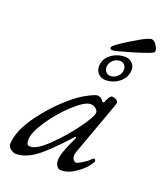

<svg xmlns="http://www.w3.org/2000/svg" viewBox="-143 -863 831 973"><g transform="rotate(20 272.5 -377.0)"><path d="M366 -652Q346 -647 339 -647Q325 -647 325 -655Q325 -660 329 -665Q342 -679 400 -715Q458 -751 484 -762Q498 -768 505 -768Q521 -768 533 -749Q545 -730 545 -718Q545 -712 541 -709Q507 -690 366 -652ZM339 -556Q339 -542 348.5 -531.5Q358 -521 371 -521Q394 -521 410.5 -537Q427 -553 427 -575Q427 -589 417.5 -599.5Q408 -610 395 -610Q372 -610 355.5 -594Q339 -578 339 -556ZM412 -638Q433 -638 448.5 -623.5Q464 -609 464 -588Q464 -547 431.5 -520Q399 -493 356 -493Q333 -493 317.5 -508.5Q302 -524 302 -547Q302 -587 335 -612.5Q368 -638 412 -638ZM300 14Q286 14 277.5 0.5Q269 -13 269 -30Q269 -66 311 -153Q321 -173 313 -171Q311 -171 309 -168Q216 -65 162 -25.5Q108 14 57 14Q44 14 29 2.5Q14 -9 14 -21Q14 -97 90 -197Q166 -297 256 -362Q278 -377 306.5 -391.5Q335 -406 345 -406Q366 -406 378 -387Q384 -377 390 -388Q406 -426 417 -426Q430 -426 440.5 -419.5Q451 -413 451 -406Q451 -400 444 -381L341 -97Q335 -78 341 -63.5Q347 -49 360 -49Q368 -49 391.5 -63.5Q415 -78 424 -88Q429 -95 437 -98.5Q445 -102 448 -90Q448 -83 438 -70Q419 -41 379 -13.5Q339 14 300 14ZM329 -353Q298 -353 241 -301Q184 -249 138.5 -182Q93 -115 93 -77Q93 -57 97.5 -51.5Q102 -46 116 -46Q149 -46 211 -106.5Q273 -167 321 -234Q369 -301 369 -321Q369 -334 356 -343.5Q343 -353 329 -353Z"/></g></svg>

Font: EB Garamond 12
Style: Italic
Weight: 400
Italic angle: -17°
Version: Version 0.016; ttfautohint (v1.8.4)